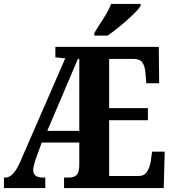

<svg xmlns="http://www.w3.org/2000/svg" viewBox="-20 -951 875 971"><path d="M0 0H209V-53H196Q148 -53 148 -92Q148 -107 160 -145L191 -230H381V-120Q381 -80 368 -66.5Q355 -53 329 -53H304V0H808L813 -184H749L743 -138Q738 -105 724 -83Q710 -61 681 -61H532V-343H728V-404H532V-653H657Q688 -653 701 -633.5Q714 -614 716 -576L720 -530H785L783 -714H260V-661L310 -656L82 -132Q47 -53 8 -53H0ZM219 -289 374 -653H381V-289ZM457 -771H524Q567 -800 621 -847.5Q675 -895 691 -921V-931H542Q529 -897 502.5 -856.5Q476 -816 457 -784Z"/></svg>

Font: Noto Serif ExtraCondensed Extra
Style: Regular
Weight: 800
Width: 3
Designer: Monotype Design Team
Foundry: Monotype Imaging Inc.
Version: Version 1.002